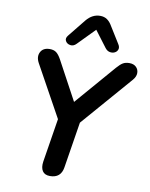

<svg xmlns="http://www.w3.org/2000/svg" viewBox="-101 -1025 865 1107"><g transform="rotate(10 331.0 -472.0)"><path d="M269 8Q238 8 225 -12Q212 -32 217 -67L258 -323L93 -622Q74 -657 88.5 -685Q103 -713 142 -713Q165 -713 179.5 -702.5Q194 -692 209 -665L332 -437L536 -673Q556 -696 571 -704.5Q586 -713 608 -713Q633 -713 647.5 -699Q662 -685 662 -664Q662 -643 644 -622L386 -325L343 -56Q333 8 269 8ZM289 -770Q273 -753 253.5 -756Q234 -759 225.5 -774.5Q217 -790 232 -808L315 -911Q349 -952 395 -952Q419 -952 436 -940Q453 -928 466 -905L525 -810Q536 -793 531.5 -779.5Q527 -766 514 -759.5Q501 -753 485 -756Q469 -759 457 -775L386 -869Z"/></g></svg>

Font: Nunito
Style: Bold Italic
Weight: 700
Italic angle: -9°
Designer: Vernon Adams
Foundry: Vernon Adams
Version: Version 3.601; ttfautohint (v1.8.2.53-6de2)